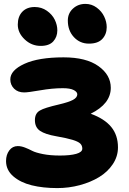

<svg xmlns="http://www.w3.org/2000/svg" viewBox="-20 -983 665 991"><path d="M439 -757.8Q392.6 -757.8 361.3 -791.5Q330.1 -825.2 330.1 -877Q330.1 -914.1 356.4 -938.5Q382.8 -962.9 420.9 -962.9Q453.1 -962.9 479 -943.8Q504.9 -924.8 517.8 -897.5Q530.8 -870.1 530.8 -842.8Q530.8 -806.6 508.3 -782.2Q485.8 -757.8 439 -757.8ZM189.9 -746.1Q142.6 -746.1 107.2 -779.8Q71.8 -813.5 71.8 -856Q71.8 -897.9 95.2 -922.4Q118.7 -946.8 159.2 -946.8Q194.3 -946.8 221.9 -927.5Q249.5 -908.2 262.7 -881.1Q275.9 -854 275.9 -826.2Q275.9 -792.5 254.9 -769.3Q233.9 -746.1 189.9 -746.1ZM275.9 -12.2Q201.7 -12.2 143.6 -26.6Q85.4 -41 48.3 -73.2Q11.2 -105.5 11.2 -151.9Q11.2 -184.1 27.8 -206.5Q44.4 -229 71.8 -229Q89.4 -229 108.9 -221.4Q128.4 -213.9 146 -204.6Q163.6 -195.3 201.7 -187.7Q239.7 -180.2 290 -180.2Q342.8 -180.2 373.8 -189Q404.8 -197.8 404.8 -215.8Q404.8 -231.9 394 -242.2Q383.3 -252.4 354.5 -261.2Q325.7 -270 270 -279.8Q213.4 -289.6 186.8 -307.6Q160.2 -325.7 160.2 -362.8Q160.2 -398.9 187 -413.1Q208.5 -426.3 284.2 -443.8Q334.5 -455.6 356.7 -467.5Q378.9 -479.5 378.9 -496.1Q378.9 -508.8 360.4 -518.3Q341.8 -527.8 304.2 -527.8Q250.5 -527.8 187.3 -516.8Q124 -505.9 105 -505.9Q72.3 -505.9 52.7 -525.4Q33.2 -544.9 33.2 -573.2Q33.2 -620.1 106 -653.6Q178.7 -687 308.1 -687Q424.8 -687 488.3 -641.6Q551.8 -596.2 551.8 -529.8Q551.8 -447.3 448.2 -396Q519.5 -370.1 554.2 -327.6Q588.9 -285.2 588.9 -222.2Q588.9 -175.8 562.3 -135.7Q535.6 -95.7 491.9 -69.1Q448.2 -42.5 391.8 -27.3Q335.4 -12.2 275.9 -12.2Z"/></svg>

Font: Shantell Sans Irregular
Style: Regular
Weight: 800
Designer: Stephen Nixon, Anya Danilova, Shantell Martin
Foundry: Arrow Type
Version: Version 1.006;[9816181b4]